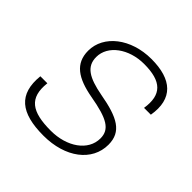

<svg xmlns="http://www.w3.org/2000/svg" viewBox="-146 -654 795 795"><g transform="rotate(45 252.0 -256.5)"><path d="M306 -527C186 -527 96 -456 96 -366C96 -291 148 -257 241 -240C350 -221 389 -198 389 -145C389 -73 315 -22 221 -22C109 -22 61 -55 72 -151H31C19 -35 80 14 214 14C342 14 431 -54 431 -150C431 -226 377 -255 264 -275C179 -291 138 -315 138 -371C138 -439 210 -491 299 -491C401 -491 441 -452 427 -362H467C486 -474 425 -527 306 -527Z"/></g></svg>

Font: Nacelle UltraLight
Style: Italic
Weight: 200
Italic angle: -12°
Designer: Sora Sagano
Foundry: Sora Sagano
Version: Version 1.000;FEAKit 1.0